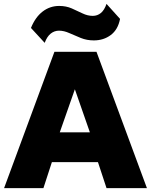

<svg xmlns="http://www.w3.org/2000/svg" viewBox="-20 -966 776 986"><path d="M1 0 259.5 -700H475.5L734.5 0H527L483 -133.5H246.5L203 0ZM287 -286.5H441.5L364.5 -507.5ZM209.5 -746 139 -822.5Q161.5 -878 199 -906.8Q236.5 -935.5 284 -935.5Q319.5 -935.5 348.5 -922.8Q377.5 -910 403.8 -897.2Q430 -884.5 456.5 -884.5Q480 -884.5 498 -899.2Q516 -914 527 -946L596.5 -869Q586 -814 549 -786.2Q512 -758.5 462 -758.5Q426 -758.5 395 -771Q364 -783.5 336.2 -796Q308.5 -808.5 283 -808.5Q259.5 -808.5 240.5 -793.5Q221.5 -778.5 209.5 -746Z"/></svg>

Font: Geologica Thin Roman ExtraBold
Style: Regular
Weight: 800
Version: Version 1.010;gftools[0.9.28]